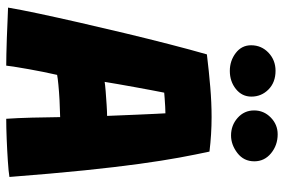

<svg xmlns="http://www.w3.org/2000/svg" viewBox="-171 -755 934 632"><g transform="rotate(90 296.0 -439.0)"><path d="M196 7.5Q183 7.5 158.5 7Q134 6.5 105.2 5.5Q76.5 4.5 49.5 3.2Q22.5 2 5 1.5Q11.5 -37.5 24.5 -98.8Q37.5 -160 54.2 -233.2Q71 -306.5 89.2 -382.8Q107.5 -459 125.5 -529Q143.5 -599 159 -653Q216.5 -660 267.2 -664.2Q318 -668.5 365.5 -668.5Q422 -668.5 479 -661.5Q488.5 -617.5 498.8 -562Q509 -506.5 519.5 -430.2Q530 -354 540.8 -249.2Q551.5 -144.5 562.5 -3Q544 0 509.5 2.2Q475 4.5 437.2 6Q399.5 7.5 371 7.5Q368.5 -28 367.2 -77.2Q366 -126.5 365.5 -170Q339 -169.5 310.5 -168Q282 -166.5 259 -164.2Q236 -162 226.5 -160Q216 -113.5 207.8 -67.2Q199.5 -21 196 7.5ZM249.5 -316.5Q258.5 -318 280.2 -319.8Q302 -321.5 325.2 -323Q348.5 -324.5 361.5 -324.5Q361 -334 360 -361.5Q359 -389 357.5 -422Q356 -455 354.8 -481.8Q353.5 -508.5 353 -516.5Q346 -516.5 331.5 -515.8Q317 -515 303.5 -514Q290 -513 285 -512.5Q282 -497 277 -471.2Q272 -445.5 266.8 -416Q261.5 -386.5 256.8 -359.8Q252 -333 249.5 -316.5ZM426 -732.5Q392.5 -732.5 368 -754.2Q343.5 -776 343.5 -808.5Q343.5 -840.5 366.8 -863.2Q390 -886 422 -886Q458 -886 484.5 -864.2Q511 -842.5 511 -809Q511 -774.5 483.8 -753.5Q456.5 -732.5 426 -732.5ZM213.5 -728.5Q180 -728.5 154.5 -748Q129 -767.5 129 -798.5Q129 -832.5 153.5 -855.8Q178 -879 213 -879Q251 -879 274.5 -855.8Q298 -832.5 298 -799.5Q298 -768.5 273 -748.5Q248 -728.5 213.5 -728.5Z"/></g></svg>

Font: Grandstander ExtraBold
Style: Regular
Weight: 800
Designer: Tyler Finck
Foundry: Etcetera Type Co
Version: Version 1.200; ttfautohint (v1.8.3)